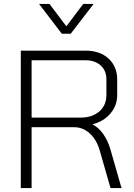

<svg xmlns="http://www.w3.org/2000/svg" viewBox="-20 -958 683 978"><path d="M86 -700H416Q489 -700 533 -659.5Q577 -619 577 -552V-474Q577 -421 543 -380.5Q509 -340 452 -325V-324Q482 -309 506 -275Q530 -241 543 -195L599 0H543L487 -195Q471 -248 436.5 -279Q402 -310 358 -310H141V0H86ZM391 -359Q450 -359 486 -390.5Q522 -422 522 -474V-554Q522 -598 493 -624.5Q464 -651 415 -651H141V-359ZM179 -938H232L318 -824L404 -938H457L340 -786H295Z"/></svg>

Font: Bai Jamjuree Light
Style: Regular
Weight: 300
Designer: Katatrad Aksorn Co.,Ltd.
Foundry: Cadson Demak Co.,Ltd.
Version: Version 1.000; ttfautohint (v1.6)